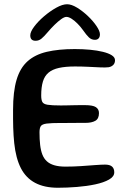

<svg xmlns="http://www.w3.org/2000/svg" viewBox="-20 -853 608 904"><path d="M252.5 31Q189 31 145.5 8Q102 -15 78.2 -61.5Q54.5 -108 47 -179Q45 -196 44 -214.2Q43 -232.5 42.2 -252.2Q41.5 -272 41.5 -293Q41.5 -314 41.5 -336Q41.5 -421.5 58 -477.2Q74.5 -533 109.8 -564.5Q145 -596 200.2 -609Q255.5 -622 332 -622Q369.5 -622 403.8 -618.8Q438 -615.5 464.5 -609Q491 -602.5 506.2 -592.8Q521.5 -583 521.5 -569.5Q521.5 -555.5 513.2 -547.2Q505 -539 492 -536.5Q476.5 -534.5 451 -535.8Q425.5 -537 395 -538.5Q364.5 -540 333 -540Q288 -540 257.5 -533.2Q227 -526.5 208.5 -511Q190 -495.5 182 -469Q174 -442.5 174 -403.5Q174 -383.5 179.2 -373.2Q184.5 -363 204 -359.8Q223.5 -356.5 266.5 -356.5Q277 -356.5 292.5 -356.8Q308 -357 324.8 -357.5Q341.5 -358 356.2 -358Q371 -358 379.5 -358Q417 -358 431.5 -348.5Q446 -339 446 -320.5Q446 -294 428.8 -284.2Q411.5 -274.5 383 -274.5Q370.5 -274.5 355.5 -274.5Q340.5 -274.5 324.2 -274.2Q308 -274 293 -274Q278 -274 266 -274Q221.5 -274 200 -271.2Q178.5 -268.5 172.2 -259.2Q166 -250 166 -230Q166 -197 169 -170.8Q172 -144.5 179.5 -125.2Q187 -106 200.8 -93.5Q214.5 -81 236 -74.8Q257.5 -68.5 288 -68.5Q326 -68.5 362.5 -71Q399 -73.5 428.5 -75.8Q458 -78 474.5 -78Q497 -78 507.5 -68.8Q518 -59.5 518 -41.5Q518 -21.5 493.2 -7.5Q468.5 6.5 428.8 15Q389 23.5 342.5 27.2Q296 31 252.5 31ZM147.5 -661Q122.5 -661 122.5 -686.5Q122.5 -703 140.8 -727.5Q159 -752 187 -776Q215 -800 244.5 -816.5Q274 -833 296 -833Q316.5 -833 342.8 -817Q369 -801 393.8 -777.5Q418.5 -754 434.5 -730.2Q450.5 -706.5 450.5 -691.5Q450.5 -679 444.2 -672.2Q438 -665.5 427 -665.5Q410.5 -665.5 398.5 -677Q386.5 -688.5 370.5 -711.5Q359.5 -727 345.5 -741.2Q331.5 -755.5 317.5 -764.5Q303.5 -773.5 292.5 -773.5Q283 -773.5 268 -762.8Q253 -752 236.5 -735.8Q220 -719.5 206 -703Q187.5 -681 175.2 -671Q163 -661 147.5 -661Z"/></svg>

Font: Gluten Thin
Style: Regular
Weight: 400
Version: Version 1.300